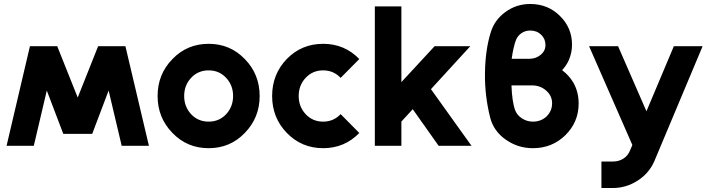

<svg xmlns="http://www.w3.org/2000/svg" viewBox="-20 -732 3555 964"><path d="M297.7 -60H443L267.3 -500H130.3ZM13 0H149.7L267.3 -500H130.3ZM591 0H727.7L609.7 -500H472.7ZM297.7 -60H443L609.7 -500H472.7Z M1027.7 -512Q919.3 -512 845.7 -435.3Q771.3 -359.5 771.3 -249.8Q771.3 -141 845.7 -64.7Q919.3 12 1027.7 12Q1135.7 12 1209.3 -64.7Q1283.7 -141.3 1283.7 -249.8Q1283.7 -359.3 1209.3 -435.3Q1135.7 -512 1027.7 -512ZM1027.8 -378.7Q1080.3 -378.7 1115.3 -341.3Q1150.3 -304 1150.3 -249.9Q1150.3 -196.3 1115.3 -158.5Q1080.3 -121.3 1027.8 -121.3Q974.7 -121.3 939.7 -158.5Q904.7 -196.3 904.7 -249.9Q904.7 -304 939.7 -341.3Q974.7 -378.7 1027.8 -378.7Z M1602.7 -512Q1494.3 -512 1420 -436Q1346.3 -359.3 1346.3 -250Q1346.3 -141 1420 -64.7Q1494.3 12 1602.7 12Q1709.7 12 1784 -64.3L1690.3 -159Q1654.7 -121.3 1602.7 -121.3Q1549.7 -121.3 1514.7 -158.7Q1479.7 -196.3 1479.7 -250Q1479.7 -304 1514.7 -341.3Q1549.7 -378.7 1602.7 -378.7Q1654.7 -378.7 1690.3 -341L1784 -435.7Q1709.7 -512 1602.7 -512Z M1862 0H1995.3V-121.7L2052.3 -183.7L2182.3 0H2347.3L2143.7 -284.3L2341.3 -500H2162L1995.3 -319.7V-700H1862Z M2642.3 -712Q2573 -712 2518.3 -672.3Q2462.7 -632.3 2443.7 -568.7Q2416.7 -482 2415 -367Q2414 -308.7 2420.7 -252.5Q2427.3 -196.3 2441 -141.7Q2459 -72.7 2519.7 -30.7Q2580.3 12 2655.7 12Q2752 12 2818.7 -53.3Q2885.3 -119.3 2885.3 -212.3Q2885.3 -270.3 2858.7 -317.3Q2837.3 -353.3 2802.3 -379.7Q2813 -391.3 2821.5 -404Q2830 -416.7 2836.3 -431Q2844 -449.3 2848 -468.3Q2852 -487.3 2852 -507.7Q2852 -592.7 2791 -652.3Q2730.7 -712 2642.3 -712ZM2642.3 -578.7Q2675.3 -578.7 2697 -557.7Q2718.7 -536.7 2718.7 -506.3Q2718.7 -476.7 2695 -457Q2670.7 -436.7 2637 -436.7H2549Q2553 -466 2559 -491.8Q2565 -517.7 2571.3 -532.7Q2575.7 -542.7 2582.2 -550.8Q2588.7 -559 2598.3 -565.7Q2618 -578.7 2642.3 -578.7ZM2548 -303.3H2650.3Q2692.7 -303.3 2722 -277.3Q2752 -251.3 2752 -213.7Q2752 -175.3 2724.7 -148Q2696.7 -121.3 2655.7 -121.3Q2626 -121.3 2601.3 -137.3Q2589.3 -144.7 2580.7 -154.8Q2572 -165 2567 -177.3Q2551 -219.7 2548 -303.3Z M2937.7 -500 3155 -4 3142.3 25.7Q3131.3 51.3 3109 65Q3086.3 79 3056.3 79H2999.7V212H3056.3Q3123.7 212 3180.7 175.3Q3237.3 139.7 3264.7 78.7L3507.7 -500H3363.3L3225.7 -173.3L3083.3 -500Z"/></svg>

Font: Unageo Variable
Style: Regular
Weight: 300
Designer: Richard Sepsi
Foundry: Richard Sepsi
Version: Version 2.200